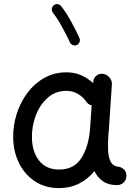

<svg xmlns="http://www.w3.org/2000/svg" viewBox="-20 -893 679 951"><path d="M560.1 23.9Q517.6 23.9 490.2 5.1Q462.9 -13.7 447.8 -45.4Q416 -6.3 371.8 16.1Q327.6 38.6 272 38.6Q204.1 38.6 153.8 5.6Q103.5 -27.3 75.2 -83.3Q46.9 -139.2 45.4 -208.5Q43.9 -269.5 62.3 -327.6Q80.6 -385.7 115.5 -432.6Q150.4 -479.5 199.5 -507.1Q248.5 -534.7 309.1 -534.7Q348.1 -534.7 380.9 -520.8Q413.6 -506.8 441.4 -481.4L441.9 -487.8Q442.9 -506.3 457.3 -518.1Q471.7 -529.8 490.2 -527.3Q509.3 -524.9 522.2 -509.5Q535.2 -494.1 534.2 -475.6L519 -247.1Q518.1 -233.9 516.6 -221.2Q515.1 -201.7 514.9 -180.2Q514.6 -158.7 515.6 -143.6Q517.6 -113.8 528.3 -91.6Q539.1 -69.3 573.2 -65.9Q585 -62.5 595.5 -52.2Q606 -42 606 -22Q606.4 -2.9 592.8 10.5Q579.1 23.9 560.1 23.9ZM272.9 -53.2Q347.2 -53.2 383.8 -111.3Q420.4 -169.4 426.3 -259.8L434.1 -371.1Q415 -376 405.8 -391.6Q389.2 -414.6 364.7 -428.7Q340.3 -442.9 308.6 -442.9Q254.4 -442.9 215.6 -408.2Q176.8 -373.5 156.7 -319.6Q136.7 -265.6 138.2 -207Q140.1 -139.2 174.8 -96.2Q209.5 -53.2 272.9 -53.2ZM246.6 -867.2Q254.9 -874 265.6 -872.6Q276.4 -871.1 282.7 -862.8Q306.6 -833 331.3 -788.3Q356 -743.7 373.5 -704.6Q377.9 -695.3 374 -684.8Q370.1 -674.3 360.4 -669.9Q351.1 -666 340.6 -669.9Q330.1 -673.8 326.2 -683.1Q309.6 -719.7 285.6 -762.7Q261.7 -805.7 241.7 -830.6Q235.4 -838.9 236.8 -849.9Q238.3 -860.8 246.6 -867.2Z"/></svg>

Font: Mikhak Medium
Style: Regular
Weight: 500
Designer: Amin Abedi
Version: Version 3.3